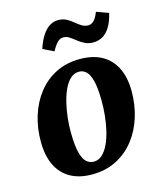

<svg xmlns="http://www.w3.org/2000/svg" viewBox="-118 -874 820 975"><g transform="rotate(-15 291.5 -387.0)"><path d="M335.5 -569Q403 -569 450 -543.2Q497 -517.5 522.2 -467.2Q547.5 -417 548 -344Q548 -271.5 527.8 -207Q507.5 -142.5 468.5 -93Q429.5 -43.5 373.2 -15Q317 13.5 245.5 13.5Q179.5 13.5 132.8 -12.5Q86 -38.5 61.2 -89Q36.5 -139.5 36 -212.5Q35.5 -285.5 55.8 -350Q76 -414.5 114.8 -463.8Q153.5 -513 209.2 -541Q265 -569 335.5 -569ZM315 -508Q289 -508 269.2 -489.8Q249.5 -471.5 235.5 -441Q221.5 -410.5 212.5 -372.8Q203.5 -335 199.2 -295.2Q195 -255.5 195.5 -219.5Q196 -153 205.5 -115.2Q215 -77.5 231.8 -62.2Q248.5 -47 269.5 -47Q295.5 -47 315 -65Q334.5 -83 348.8 -113.5Q363 -144 371.8 -182Q380.5 -220 384.5 -260Q388.5 -300 388 -336.5Q387.5 -403.5 378 -440.8Q368.5 -478 352.2 -493Q336 -508 315 -508ZM165 -667.5Q178.5 -708.5 196 -735.2Q213.5 -762 234.8 -775.2Q256 -788.5 279.5 -788.5Q305 -788.5 323.5 -778.5Q342 -768.5 357.2 -755.5Q372.5 -742.5 388 -732.8Q403.5 -723 422.5 -723Q437.5 -723 451 -735.2Q464.5 -747.5 477 -779.5L540.5 -756.5Q530 -712 512.8 -684.5Q495.5 -657 473.2 -644.8Q451 -632.5 424.5 -632.5Q400 -632.5 380.5 -642.2Q361 -652 345 -664.8Q329 -677.5 314.2 -687.2Q299.5 -697 283.5 -697Q265.5 -697 251.5 -682.8Q237.5 -668.5 222 -640Z"/></g></svg>

Font: Merriweather ExtraBold
Style: Italic
Weight: 800
Italic angle: -7.8°
Version: Version 2.101